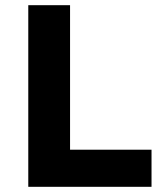

<svg xmlns="http://www.w3.org/2000/svg" viewBox="-20 -720 647 740"><path d="M89 0V-700H250V-143H564V0Z"/></svg>

Font: Readex Pro bold
Style: Bold
Weight: 700
Designer: Bonnie Shaver-Troup, Thomas Jockin
Foundry: Lexend
Version: Version 1.200; ttfautohint (v1.8.3)